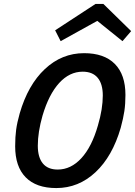

<svg xmlns="http://www.w3.org/2000/svg" viewBox="-20 -940 686 975"><path d="M80 -364Q122 -509 208 -589.5Q294 -670 407 -670Q509 -670 563 -615.5Q617 -561 617 -458Q617 -412 611.5 -375.5Q606 -339 593 -291Q551 -146 465 -65.5Q379 15 266 15Q164 15 110.5 -39.5Q57 -94 57 -197Q57 -245 62 -281.5Q67 -318 80 -364ZM172 -200Q172 -141 197.5 -110Q223 -79 273 -79Q340 -79 393 -136.5Q446 -194 477 -302Q490 -346 496 -384Q502 -422 502 -455Q502 -514 476 -545Q450 -576 400 -576Q333 -576 280.5 -518.5Q228 -461 196 -353Q184 -311 178 -273Q172 -235 172 -200ZM288 -731 260 -786 465 -920H505L646 -782L602 -731L474 -834Z"/></svg>

Font: Intel One Mono Medium
Style: Italic
Weight: 500
Italic angle: -16°
Monospace: yes
Designer: Fred Shallcrass
Foundry: Frere-Jones Type LLC
Version: Version 1.400;hotconv 1.1.0;makeotfexe 2.6.0;FJTRelease1.4